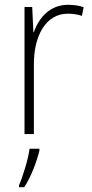

<svg xmlns="http://www.w3.org/2000/svg" viewBox="-20 -558 382 799"><path d="M263 -538C187 -538 141 -483 121 -424H119L114 -529H82V0H121V-288C120 -406 169 -501 262 -501C284 -501 303 -498 321 -492L328 -528C309 -535 286 -538 263 -538ZM144 69V61H103C98 103 74 180 59 213V221H81C110 176 132 117 144 69Z"/></svg>

Font: Noto Sans Thai SemCond ExtLt
Style: Regular
Weight: 200
Width: 4
Designer: Monotype Design Team
Foundry: Monotype Imaging Inc.
Version: Version 2.002